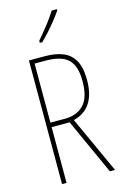

<svg xmlns="http://www.w3.org/2000/svg" viewBox="-141 -1011 685 1071"><g transform="rotate(-15 202.0 -475.0)"><path d="M169 -714Q231 -714 274 -696.5Q317 -679 340 -638Q363 -597 363 -525Q363 -360 234 -328L384 0H354L208 -322H104V0H78V-714ZM166 -689H104V-348H190Q256 -348 296.5 -389Q337 -430 337 -527Q337 -613 298 -651Q259 -689 166 -689ZM303 -943Q287 -919 264.5 -891Q242 -863 219 -837.5Q196 -812 176 -793H162V-805Q196 -845 222 -878Q248 -911 273 -950H303Z"/></g></svg>

Font: Noto Sans Thai ExtCond Thin
Style: Regular
Weight: 100
Width: 2
Designer: Monotype Design Team
Foundry: Monotype Imaging Inc.
Version: Version 2.002; ttfautohint (v1.8.4.7-5d5b)